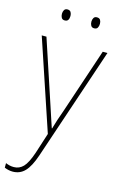

<svg xmlns="http://www.w3.org/2000/svg" viewBox="-140 -762 668 1064"><g transform="rotate(15 193.5 -230.5)"><path d="M8 -528H35L157 -160Q173 -112 181 -87Q189 -62 195 -45H197Q210 -92 234 -158L358 -528H385L167 119Q145 184 117 213.5Q89 243 47 243Q24 243 0 233V207Q12 212 23 214.5Q34 217 47 217Q78 217 100.5 194Q123 171 144 109L182 -9ZM85 -673Q85 -685 90.5 -694.5Q96 -704 109 -704Q123 -704 128.5 -694.5Q134 -685 134 -673Q134 -659 128.5 -650Q123 -641 109 -641Q96 -641 90.5 -650.5Q85 -660 85 -673ZM254 -673Q254 -685 259.5 -694.5Q265 -704 278 -704Q292 -704 297.5 -695Q303 -686 303 -673Q303 -660 297.5 -650.5Q292 -641 278 -641Q265 -641 259.5 -650.5Q254 -660 254 -673Z"/></g></svg>

Font: Noto Sans Thai SemCond Thin
Style: Regular
Weight: 100
Width: 4
Designer: Monotype Design Team
Foundry: Monotype Imaging Inc.
Version: Version 2.002; ttfautohint (v1.8.4.7-5d5b)